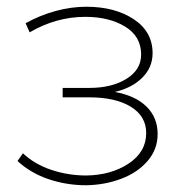

<svg xmlns="http://www.w3.org/2000/svg" viewBox="-20 -545 559 570"><path d="M448 -147Q448 -102 418.5 -67.5Q389 -33 340.5 -14.5Q292 4 236 5Q178 5 124.5 -13Q71 -31 32 -67L48 -90Q83 -57 133 -40.5Q183 -24 236 -24Q310 -25 362 -59.5Q414 -94 414 -150Q414 -200 368.5 -228Q323 -256 245 -256H166V-284H245Q312 -284 355.5 -311Q399 -338 399 -383Q399 -437 351.5 -466Q304 -495 233 -495Q147 -495 68 -449L56 -476Q99 -500 145.5 -512.5Q192 -525 236 -525Q321 -525 377 -488Q433 -451 433 -387Q433 -345 402.5 -314.5Q372 -284 321 -272Q382 -261 415 -228.5Q448 -196 448 -147Z"/></svg>

Font: Montserrat Alternates ExLight
Style: Regular
Weight: 275
Designer: Julieta Ulanovsky
Foundry: Julieta Ulanovsky
Version: Version 7.200